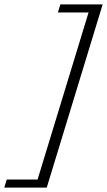

<svg xmlns="http://www.w3.org/2000/svg" viewBox="-104 -744 490 879"><path d="M366 -724 110 115H-84.5L-73 78H68L301.5 -687H161L172.5 -724Z"/></svg>

Font: Newsreader 9pt Light
Style: Italic
Weight: 300
Italic angle: -17°
Designer: Hugues Gentile
Foundry: Production Type
Version: Version 1.003